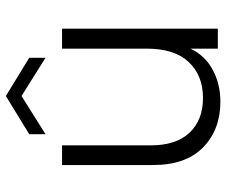

<svg xmlns="http://www.w3.org/2000/svg" viewBox="-80 -704 792 673"><g transform="rotate(-90 316.5 -367.0)"><path d="M317 -688 183 -604V-661L317 -743L451 -661V-604ZM553 -546V0H483V-96Q459 -45 409 -18Q359 9 297 9Q199 9 137 -51.5Q75 -112 75 -227V-546H144V-235Q144 -146 188.5 -99Q233 -52 310 -52Q389 -52 436 -102Q483 -152 483 -249V-546Z"/></g></svg>

Font: Fz Poppins Light
Style: Regular
Weight: 300
Designer: Ninad Kale (Devanagari), Jonny Pinhorn (Latin)
Foundry: Indian Type Foundry
Version: Vit hóa bi Vntype.Com & FontZin.Com